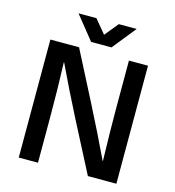

<svg xmlns="http://www.w3.org/2000/svg" viewBox="-128 -1010 1022 1119"><g transform="rotate(15 383.0 -451.0)"><path d="M505 0 351 -298Q270 -456 200 -604H198Q204 -442 204 -280V0H88V-712H261L414 -414Q495 -256 565 -108H567Q562 -288 562 -432V-712H677V0ZM321 -760 207 -902H315L383 -820L450 -902H558L444 -760Z"/></g></svg>

Font: CST
Style: Medium
Weight: 500
Version: Version 1.00